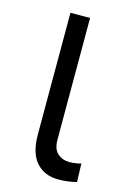

<svg xmlns="http://www.w3.org/2000/svg" viewBox="-90 -575 413 628"><g transform="rotate(15 116.5 -261.5)"><path d="M135.7 -530.3V-118.2Q135.7 -86.4 151.9 -72Q168 -57.6 192.4 -57.6Q203.6 -57.6 215.3 -59.6Q227.1 -61.5 231.4 -63.5L233.4 -1Q204.6 6.8 170.9 6.8Q124.5 6.8 96.9 -24.2Q69.3 -55.2 69.3 -118.2V-530.3Z"/></g></svg>

Font: Pretendard JP Light
Style: Regular
Weight: 300
Designer: Base glyphs from Inter by Rasmus Andersson; Hangeul glyphs from Noto Sans CJK(Source Han Sans) by Jang Soo-young and Kan
Foundry: Kil Hyung-jin
Version: Version 1.309